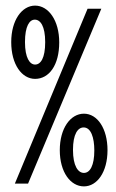

<svg xmlns="http://www.w3.org/2000/svg" viewBox="-20 -654 415 684"><path d="M105 -373C155 -373 191 -422 191 -503C191 -581 153 -634 105 -634C58 -634 20 -582 20 -504C20 -424 58 -373 105 -373ZM33 0H80L341 -623H292ZM105 -424C86 -424 69 -448 69 -504C69 -561 85 -584 104 -584C124 -584 141 -561 141 -504C141 -447 125 -424 105 -424ZM279 10C326 10 363 -41 363 -119C363 -196 327 -249 279 -249C231 -249 193 -197 193 -119C193 -41 231 10 279 10ZM279 -38C258 -38 240 -63 240 -120C240 -176 257 -200 278 -200C304 -200 316 -164 316 -118C316 -65 301 -38 279 -38Z"/></svg>

Font: Inconsolata Condensed Thin
Style: Regular
Weight: 100
Width: 3
Monospace: yes
Designer: Raph Levien, Cyreal, Brenton Simpson
Foundry: Raph Levien, Cyreal, Google
Version: Version 3.100